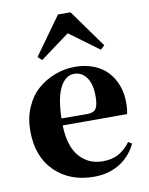

<svg xmlns="http://www.w3.org/2000/svg" viewBox="-94 -913 773 998"><g transform="rotate(-10 293.0 -414.5)"><path d="M314.9 -741.2 160.2 -627 139.2 -647 282.2 -846.2H348.1L491.2 -647L470.2 -627ZM525.9 -129.9 544.9 -118.2Q514.2 -53.7 456.1 -18.3Q397.9 17.1 321.8 17.1Q194.8 17.1 115 -60.5Q35.2 -138.2 35.2 -274.9Q35.2 -342.8 59.6 -398.7Q84 -454.6 124.5 -489.7Q165 -524.9 215.6 -543.9Q266.1 -563 320.8 -563Q375.5 -563 419.9 -545.2Q464.4 -527.3 492.9 -496.3Q521.5 -465.3 536.6 -424.1Q551.8 -382.8 551.8 -335Q551.8 -296.9 545.9 -273.9H206.1Q209.5 -162.6 257.1 -108.4Q304.7 -54.2 379.9 -54.2Q429.7 -54.2 464.4 -73.7Q499 -93.3 525.9 -129.9ZM206.1 -311 341.8 -310.1Q376 -310.1 388.4 -328.6Q400.9 -347.2 400.9 -395Q400.9 -458.5 376 -493.2Q351.1 -527.8 310.1 -527.8Q265.6 -527.8 237.3 -474.6Q209 -421.4 206.1 -311Z"/></g></svg>

Font: Noto Serif JP Black
Style: Regular
Weight: 900
Designer: Ryoko NISHIZUKA  (kana & ideographs); Frank Grießhammer (Latin, Greek & Cyrillic); Wenlong ZHANG  (bopomofo); Sandoll Co
Foundry: Adobe Systems Incorporated
Version: Version 1.001;PS 1.001;hotconv 16.6.54;makeotf.lib2.5.65590